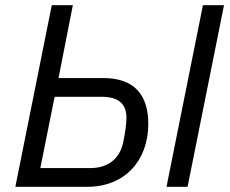

<svg xmlns="http://www.w3.org/2000/svg" viewBox="-20 -718 884 738"><path d="M39 0H316C460 0 550 -101 550 -242C550 -349 500 -418 377 -418H205L260 -698H179ZM135 -72 190 -346H371C441 -346 466 -314 466 -265C466 -246 462 -211 454 -173C441 -107 394 -72 328 -72ZM620 0H701L841 -698H760Z"/></svg>

Font: LVC Sans
Style: Italic
Weight: 400
Italic angle: -11.31°
Designer: Mike Abbink, Paul van der Laan, Pieter van Rosmalen
Foundry: Bold Monday
Version: Version 3.0